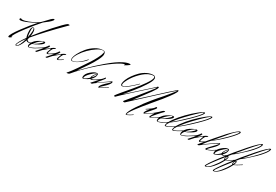

<svg xmlns="http://www.w3.org/2000/svg" viewBox="87 -2326 5921 4120"><g transform="rotate(30 3047.5 -266.5)"><path d="M240 94Q269 94 301.5 29.5Q334 -35 358 -128Q235 42 235 85Q235 92 240 94ZM350 -345Q350 -243 370 -177Q393 -280 393 -345Q393 -409 370 -409Q350 -409 350 -345ZM82 -444Q130 -444 217 -476.5Q304 -509 398 -563Q430 -582 456 -605Q472 -620 499.5 -649Q527 -678 531 -682Q544 -695 567.5 -720.5Q591 -746 605 -759.5Q619 -773 637 -785Q655 -797 669 -797Q677 -797 677 -790Q677 -767 637.5 -729.5Q598 -692 548.5 -655.5Q499 -619 491 -610Q378 -486 219 -275.5Q60 -65 59 -14Q59 -11 61 -11Q64 -11 68.5 -15Q73 -19 75 -19Q78 -19 78 -16Q78 -8 53 10Q28 28 14 28Q0 28 0 14Q0 -39 145.5 -235Q291 -431 391 -539L393 -543Q393 -545 390 -545Q351 -519 227 -464.5Q103 -410 49 -410Q19 -410 19 -430Q19 -436 27.5 -446.5Q36 -457 41 -457Q43 -457 50 -450.5Q57 -444 82 -444ZM571 -150 499 -106Q461 -82 430 -82Q402 -82 379 -103Q351 -14 311.5 46Q272 106 234 106Q221 106 221 94Q221 31 351 -149Q325 -212 325 -327Q325 -366 337 -392Q349 -418 370 -418Q418 -418 418 -318Q418 -276 409 -228Q548 -409 726 -605Q904 -801 964 -845Q978 -854 996 -854Q1017 -854 1018 -846Q1018 -842 1013.5 -837.5Q1009 -833 998 -823Q987 -813 979 -805Q629 -455 413 -198L401 -183Q400 -180 396 -161.5Q392 -143 389 -134Q410 -98 443 -98Q462 -98 484 -110Q498 -118 523 -134Q548 -150 551 -152Q558 -156 566 -156Q574 -156 574 -153Q574 -152 571 -150Z M716 -257Q716 -260 712 -260Q685 -260 628 -213Q571 -166 529 -110Q579 -126 647.5 -182Q716 -238 716 -257ZM485 -21Q485 -8 495 -8Q507 -8 549 -24.5Q591 -41 618 -57L716 -119L717 -106Q672 -76 624 -48Q593 -29 551 -13.5Q509 2 492 2Q464 2 464 -33Q464 -80 498 -127Q532 -174 577.5 -204Q623 -234 665.5 -253Q708 -272 729 -272Q752 -272 752 -257Q752 -220 664.5 -167Q577 -114 519 -97Q485 -48 485 -21Z M1020 -149 1028 -140Q982 -112 961 -98Q924 -74 909 -74Q887 -74 887 -93Q887 -102 891.5 -116.5Q896 -131 907 -160.5Q918 -190 924 -207L921 -210Q917 -210 912 -206Q811 -125 773 -89Q752 -69 698 -6Q697 -5 694.5 -2Q692 1 691 2Q690 3 685 4Q680 5 673 5Q653 5 653 2Q655 -1 678.5 -26.5Q702 -52 730.5 -85Q759 -118 779 -143L750 -126Q704 -98 683 -84L679 -95L742 -135Q776 -157 800.5 -181Q825 -205 834 -220Q843 -235 850 -245Q857 -255 863 -255Q869 -255 882 -248Q882 -238 866 -213Q850 -188 834 -168L818 -149Q818 -147 819 -147Q822 -147 826 -151Q830 -154 859.5 -178.5Q889 -203 911 -220.5Q933 -238 961.5 -254Q990 -270 1007 -270Q1016 -270 1016 -264Q1016 -256 967 -230Q956 -224 933.5 -172.5Q911 -121 911 -97Q911 -92 917 -92Q930 -92 958 -110Z M1275 -149 1283 -140Q1237 -112 1216 -98Q1179 -74 1164 -74Q1142 -74 1142 -93Q1142 -102 1146.5 -116.5Q1151 -131 1162 -160.5Q1173 -190 1179 -207L1176 -210Q1172 -210 1167 -206Q1066 -125 1028 -89Q1007 -69 953 -6Q952 -5 949.5 -2Q947 1 946 2Q945 3 940 4Q935 5 928 5Q908 5 908 2Q910 -1 933.5 -26.5Q957 -52 985.5 -85Q1014 -118 1034 -143L1005 -126Q959 -98 938 -84L934 -95L997 -135Q1031 -157 1055.5 -181Q1080 -205 1089 -220Q1098 -235 1105 -245Q1112 -255 1118 -255Q1124 -255 1137 -248Q1137 -238 1121 -213Q1105 -188 1089 -168L1073 -149Q1073 -147 1074 -147Q1077 -147 1081 -151Q1085 -154 1114.5 -178.5Q1144 -203 1166 -220.5Q1188 -238 1216.5 -254Q1245 -270 1262 -270Q1271 -270 1271 -264Q1271 -256 1222 -230Q1211 -224 1188.5 -172.5Q1166 -121 1166 -97Q1166 -92 1172 -92Q1185 -92 1213 -110Z M1741 -404Q1698 -343 1602.5 -275Q1507 -207 1444 -207Q1427 -207 1419.5 -216.5Q1412 -226 1412 -248Q1412 -303 1455.5 -386.5Q1499 -470 1566 -550Q1633 -630 1727.5 -687.5Q1822 -745 1911 -745Q1972 -745 1972 -670Q1972 -620 1920 -519Q1868 -418 1805 -325.5Q1742 -233 1690 -157.5Q1638 -82 1638 -78Q1651 -93 1675 -118Q1699 -143 1771 -215.5Q1843 -288 1913.5 -354Q1984 -420 2078.5 -500.5Q2173 -581 2254 -639Q2335 -697 2417 -736.5Q2499 -776 2555 -776Q2574 -776 2574 -768Q2574 -758 2518.5 -722.5Q2463 -687 2458 -687Q2455 -687 2455 -690Q2455 -693 2462.5 -701Q2470 -709 2470 -711Q2470 -713 2467 -713Q2406 -713 2238 -595Q2070 -477 1873.5 -297Q1677 -117 1544 44Q1523 70 1477 70Q1469 70 1469 67Q1469 64 1476 57Q1493 42 1548 -30Q1603 -102 1630 -145Q1636 -155 1697 -244Q1758 -333 1801.5 -400Q1845 -467 1891.5 -557Q1938 -647 1948 -703Q1946 -737 1909 -737Q1855 -737 1770.5 -682Q1686 -627 1610 -551Q1534 -475 1479 -388.5Q1424 -302 1424 -246Q1424 -217 1449 -217Q1508 -217 1585.5 -273.5Q1663 -330 1733 -412Q1738 -418 1743 -418Q1746 -418 1746 -415Q1746 -410 1741 -404Z M2057 -225V-226Q2037 -216 2013 -178.5Q1989 -141 1985 -114Q2057 -188 2057 -225ZM1844 -16Q1882 -16 1967 -96V-101Q1967 -132 1997.5 -177.5Q2028 -223 2053 -236Q2050 -239 2045 -239Q2008 -239 1922.5 -154Q1837 -69 1837 -22Q1837 -16 1844 -16ZM1813 -30Q1813 -105 1899.5 -179.5Q1986 -254 2043 -254Q2071 -254 2071 -229Q2071 -158 1995 -87Q2001 -85 2007 -85Q2035 -85 2088 -120L2093 -110Q2029 -67 1996 -67Q1983 -67 1977 -72Q1938 -40 1895 -20Q1852 0 1832 0Q1813 0 1813 -30Z M2075 -98 2072 -110 2105 -131Q2129 -147 2149 -161.5Q2169 -176 2181 -185.5Q2193 -195 2205.5 -208.5Q2218 -222 2222 -227Q2226 -232 2237.5 -246.5Q2249 -261 2251 -264Q2263 -260 2263 -240Q2243 -211 2209 -170.5Q2175 -130 2153 -103.5Q2131 -77 2131 -71Q2131 -69 2132 -69Q2134 -69 2137 -72Q2161 -90 2221.5 -132Q2282 -174 2332.5 -208.5Q2383 -243 2386 -245Q2408 -261 2418 -261Q2427 -261 2427 -246Q2427 -222 2397 -183Q2367 -144 2331 -111Q2295 -78 2265 -49Q2235 -20 2235 -14Q2235 -13 2236 -13Q2244 -13 2288.5 -39.5Q2333 -66 2374 -92L2415 -119L2416 -106Q2255 1 2220 1Q2214 1 2214 -5Q2214 -42 2260.5 -92.5Q2307 -143 2353 -183.5Q2399 -224 2399 -237Q2399 -239 2397 -239L2395 -238Q2351 -212 2235 -131Q2211 -114 2184 -95Q2157 -76 2139.5 -63Q2122 -50 2107 -39Q2092 -28 2091 -28Q2087 -25 2078.5 -16Q2070 -7 2062.5 -2Q2055 3 2046 3Q2022 1 2021 0Q2020 -1 2020 -3Q2021 -4 2037 -21Q2053 -38 2068.5 -55Q2084 -72 2105.5 -96Q2127 -120 2142 -139L2113 -122Z M2646 -277Q2610 -277 2610 -324Q2610 -364 2635.5 -426.5Q2661 -489 2709.5 -557Q2758 -625 2818.5 -685Q2879 -745 2958 -784Q3037 -823 3115 -823Q3135 -823 3154 -808.5Q3173 -794 3173 -765Q3173 -735 3151.5 -687Q3130 -639 3087 -575Q3044 -511 3007.5 -459.5Q2971 -408 2910.5 -334Q2850 -260 2826 -231.5Q2802 -203 2755 -147Q2756 -146 2764 -152Q3190 -538 3299 -635Q3300 -636 3304.5 -641Q3309 -646 3311.5 -648.5Q3314 -651 3319.5 -653.5Q3325 -656 3330 -656Q3344 -656 3344 -644Q3344 -614 3256.5 -492Q3169 -370 3082 -259Q2995 -148 2995 -144L2996 -143Q3057 -196 3246.5 -372.5Q3436 -549 3577.5 -677Q3719 -805 3735 -805Q3746 -805 3746 -791Q3746 -764 3700.5 -695Q3655 -626 3538 -478Q3533 -472 3376 -284.5Q3219 -97 3124.5 30Q3030 157 3030 193Q3030 197 3035 197Q3043 197 3086.5 174.5Q3130 152 3158 128Q3164 122 3167 122Q3170 122 3170 127Q3170 131 3168 133Q3157 147 3100.5 179Q3044 211 3029 211Q3014 211 3014 198Q3014 135 3121 -24.5Q3228 -184 3335 -314Q3442 -444 3528 -539Q3558 -573 3639 -673Q3720 -773 3720 -781Q3720 -783 3719 -783Q3713 -783 3349.5 -449Q2986 -115 2879 -13Q2867 -1 2856 -1Q2827 -1 2827 -8Q2827 -15 2842 -34Q2855 -50 2990.5 -215.5Q3126 -381 3218.5 -497.5Q3311 -614 3311 -626L3310 -627L3306 -625Q3300 -620 3222.5 -550.5Q3145 -481 3063.5 -407.5Q2982 -334 2888 -249Q2794 -164 2723 -97.5Q2652 -31 2628 -5Q2616 -5 2609.5 -8Q2603 -11 2602 -14L2601 -17Q2601 -30 2687 -133Q2773 -236 2876 -356.5Q2979 -477 3065 -601.5Q3151 -726 3151 -777Q3151 -809 3118 -809Q3064 -809 3004 -780.5Q2944 -752 2891.5 -706.5Q2839 -661 2790 -605Q2741 -549 2706.5 -494.5Q2672 -440 2651 -393Q2630 -346 2630 -319Q2630 -290 2654 -290Q2687 -290 2761 -346Q2835 -402 2892 -458L2949 -513Q2951 -515 2955 -515Q2960 -515 2960 -512L2958 -508Q2949 -499 2933.5 -483Q2918 -467 2875 -427.5Q2832 -388 2794.5 -357.5Q2757 -327 2714 -302Q2671 -277 2646 -277Z M3411 -145 3372 -122 3333 -99 3330 -110 3364 -131Q3412 -162 3439.5 -184Q3467 -206 3476 -216.5Q3485 -227 3502 -251Q3509 -261 3518 -261Q3522 -261 3526 -257Q3530 -253 3532 -250L3534 -246Q3534 -228 3443.5 -128Q3353 -28 3353 -19Q3353 -17 3356 -17Q3365 -17 3429 -58Q3493 -99 3535 -133Q3613 -197 3660 -247Q3685 -270 3702 -270Q3723 -268 3723 -264L3722 -262Q3679 -222 3594 -127Q3509 -32 3509 -15Q3509 -11 3513 -11Q3522 -11 3652 -93L3693 -119L3694 -107Q3682 -99 3663 -87Q3514 7 3489 7Q3480 7 3480 -2Q3480 -13 3504.5 -60Q3529 -107 3540 -120L3524 -111Q3373 -3 3343 -3Q3331 -3 3331 -15Q3331 -30 3342 -51.5Q3353 -73 3362.5 -86Q3372 -99 3391 -121.5Q3410 -144 3411 -145Z M3910 -257Q3910 -260 3906 -260Q3879 -260 3822 -213Q3765 -166 3723 -110Q3773 -126 3841.5 -182Q3910 -238 3910 -257ZM3679 -21Q3679 -8 3689 -8Q3701 -8 3743 -24.5Q3785 -41 3812 -57L3910 -119L3911 -106Q3866 -76 3818 -48Q3787 -29 3745 -13.5Q3703 2 3686 2Q3658 2 3658 -33Q3658 -80 3692 -127Q3726 -174 3771.5 -204Q3817 -234 3859.5 -253Q3902 -272 3923 -272Q3946 -272 3946 -257Q3946 -220 3858.5 -167Q3771 -114 3713 -97Q3679 -48 3679 -21Z M4450 -658Q4420 -658 4229 -466Q4038 -274 3939 -137Q4031 -207 4241.5 -411.5Q4452 -616 4452 -655Q4452 -657 4450 -658ZM4478 -665Q4478 -617 4263.5 -409.5Q4049 -202 3923 -114Q3879 -51 3879 -23Q3879 -14 3883 -14Q3924 -14 4030 -80L4090 -119L4091 -106Q4066 -90 4034 -70Q3918 2 3873 2Q3861 2 3861 -17Q3861 -75 3942 -188.5Q4023 -302 4127.5 -408.5Q4232 -515 4332.5 -595.5Q4433 -676 4469 -676Q4473 -676 4474 -675Q4478 -673 4478 -665Z M4631 -658Q4601 -658 4410 -466Q4219 -274 4120 -137Q4212 -207 4422.5 -411.5Q4633 -616 4633 -655Q4633 -657 4631 -658ZM4659 -665Q4659 -617 4444.5 -409.5Q4230 -202 4104 -114Q4060 -51 4060 -23Q4060 -14 4064 -14Q4105 -14 4211 -80L4271 -119L4272 -106Q4247 -90 4215 -70Q4099 2 4054 2Q4042 2 4042 -17Q4042 -75 4123 -188.5Q4204 -302 4308.5 -408.5Q4413 -515 4513.5 -595.5Q4614 -676 4650 -676Q4654 -676 4655 -675Q4659 -673 4659 -665Z M4490 -257Q4490 -260 4486 -260Q4459 -260 4402 -213Q4345 -166 4303 -110Q4353 -126 4421.5 -182Q4490 -238 4490 -257ZM4259 -21Q4259 -8 4269 -8Q4281 -8 4323 -24.5Q4365 -41 4392 -57L4490 -119L4491 -106Q4446 -76 4398 -48Q4367 -29 4325 -13.5Q4283 2 4266 2Q4238 2 4238 -33Q4238 -80 4272 -127Q4306 -174 4351.5 -204Q4397 -234 4439.5 -253Q4482 -272 4503 -272Q4526 -272 4526 -257Q4526 -220 4438.5 -167Q4351 -114 4293 -97Q4259 -48 4259 -21Z M4794 -149 4802 -140Q4756 -112 4735 -98Q4698 -74 4683 -74Q4661 -74 4661 -93Q4661 -102 4665.5 -116.5Q4670 -131 4681 -160.5Q4692 -190 4698 -207L4695 -210Q4691 -210 4686 -206Q4585 -125 4547 -89Q4526 -69 4472 -6Q4471 -5 4468.5 -2Q4466 1 4465 2Q4464 3 4459 4Q4454 5 4447 5Q4427 5 4427 2Q4429 -1 4452.5 -26.5Q4476 -52 4504.5 -85Q4533 -118 4553 -143L4524 -126Q4478 -98 4457 -84L4453 -95L4516 -135Q4550 -157 4574.5 -181Q4599 -205 4608 -220Q4617 -235 4624 -245Q4631 -255 4637 -255Q4643 -255 4656 -248Q4656 -238 4640 -213Q4624 -188 4608 -168L4592 -149Q4592 -147 4593 -147Q4596 -147 4600 -151Q4604 -154 4633.5 -178.5Q4663 -203 4685 -220.5Q4707 -238 4735.5 -254Q4764 -270 4781 -270Q4790 -270 4790 -264Q4790 -256 4741 -230Q4730 -224 4707.5 -172.5Q4685 -121 4685 -97Q4685 -92 4691 -92Q4704 -92 4732 -110Z M5064 -426 4919 -257Q4998 -310 5162 -477Q5326 -644 5326 -676Q5326 -681 5320 -681Q5316 -681 5310 -678Q5245 -642 5152 -531Q5148 -527 5110.5 -481.5Q5073 -436 5064 -426ZM5350 -687Q5350 -640 5176.5 -467.5Q5003 -295 4886 -218L4870 -199Q4845 -176 4769 -74Q4763 -64 4763 -63Q4763 -62 4764 -62Q4766 -62 4767 -63Q4786 -75 4851 -122Q4916 -169 4973 -207Q5030 -245 5070 -265Q5076 -267 5078 -267Q5089 -267 5089 -253Q5089 -230 5060 -191.5Q5031 -153 4995.5 -119.5Q4960 -86 4931 -56.5Q4902 -27 4902 -20Q4902 -14 4906 -14Q4962 -32 5004 -57L5102 -119L5103 -106Q5058 -76 5010 -48Q4979 -29 4937 -13.5Q4895 2 4878 2Q4866 2 4866 -7Q4866 -25 4917 -79Q4968 -133 5018.5 -184.5Q5069 -236 5069 -246Q5069 -248 5066 -248Q5063 -248 5062 -247Q5022 -227 4926.5 -162.5Q4831 -98 4781 -60Q4720 -13 4715 -8Q4708 0 4683 3Q4673 3 4673 -3Q4673 -7 4687 -26Q4759 -114 4919 -300.5Q5079 -487 5100 -507Q5103 -510 5125.5 -533Q5148 -556 5165.5 -573.5Q5183 -591 5210.5 -616.5Q5238 -642 5258.5 -659Q5279 -676 5300 -688.5Q5321 -701 5333 -701Q5340 -701 5345 -696.5Q5350 -692 5350 -687Z M5306 -225V-226Q5286 -216 5262 -178.5Q5238 -141 5234 -114Q5306 -188 5306 -225ZM5093 -16Q5131 -16 5216 -96V-101Q5216 -132 5246.5 -177.5Q5277 -223 5302 -236Q5299 -239 5294 -239Q5257 -239 5171.5 -154Q5086 -69 5086 -22Q5086 -16 5093 -16ZM5062 -30Q5062 -105 5148.5 -179.5Q5235 -254 5292 -254Q5320 -254 5320 -229Q5320 -158 5244 -87Q5250 -85 5256 -85Q5284 -85 5337 -120L5342 -110Q5278 -67 5245 -67Q5232 -67 5226 -72Q5187 -40 5144 -20Q5101 0 5081 0Q5062 0 5062 -30Z M5375 -91Q5375 -95 5373 -95Q5359 -95 5348.5 -72Q5338 -49 5338 -28Q5338 -18 5341 -13Q5375 -75 5375 -91ZM5870 -683Q5870 -685 5867 -685Q5832 -685 5462 -235Q5563 -308 5716.5 -470.5Q5870 -633 5870 -683ZM5058 303Q5058 306 5062 306Q5112 306 5192.5 208Q5273 110 5334 0Q5324 -4 5324 -24Q5324 -55 5345 -90Q5058 269 5058 303ZM5423 -187 5359 -107Q5367 -113 5373 -113Q5389 -113 5389 -92Q5389 -67 5368 -19Q5405 -37 5447 -63L5534 -119L5535 -106Q5417 -28 5361 -6Q5308 106 5213 213.5Q5118 321 5048 321Q5037 321 5037 308Q5037 271 5226 20Q5415 -231 5626 -469.5Q5837 -708 5886 -708Q5891 -708 5894 -705Q5895 -704 5895 -700Q5895 -659 5839 -584Q5783 -509 5702.5 -431.5Q5622 -354 5548 -289Q5474 -224 5423 -187Z M5575 -91Q5575 -95 5573 -95Q5559 -95 5548.5 -72Q5538 -49 5538 -28Q5538 -18 5541 -13Q5575 -75 5575 -91ZM6070 -683Q6070 -685 6067 -685Q6032 -685 5662 -235Q5763 -308 5916.5 -470.5Q6070 -633 6070 -683ZM5258 303Q5258 306 5262 306Q5312 306 5392.5 208Q5473 110 5534 0Q5524 -4 5524 -24Q5524 -55 5545 -90Q5258 269 5258 303ZM5623 -187 5559 -107Q5567 -113 5573 -113Q5589 -113 5589 -92Q5589 -67 5568 -19Q5605 -37 5647 -63L5734 -119L5735 -106Q5617 -28 5561 -6Q5508 106 5413 213.5Q5318 321 5248 321Q5237 321 5237 308Q5237 271 5426 20Q5615 -231 5826 -469.5Q6037 -708 6086 -708Q6091 -708 6094 -705Q6095 -704 6095 -700Q6095 -659 6039 -584Q5983 -509 5902.5 -431.5Q5822 -354 5748 -289Q5674 -224 5623 -187Z"/></g></svg>

Font: Herr Von Muellerhoff
Style: Regular
Weight: 400
Designer: Alejandro Paul
Foundry: Alejandro Paul
Version: Version 1.000